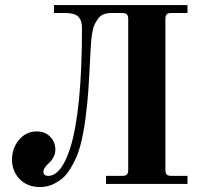

<svg xmlns="http://www.w3.org/2000/svg" viewBox="-20 -732 824 764"><path d="M726.1 -711.9V-680.2H662.1Q648.4 -680.2 643.3 -674.8Q638.2 -669.4 638.2 -655.8V-56.2Q638.2 -42.5 643.3 -37.4Q648.4 -32.2 662.1 -32.2H726.1V0H401.9V-32.2H465.8Q479.5 -32.2 484.9 -37.4Q490.2 -42.5 490.2 -56.2V-655.8Q490.2 -669.4 484.9 -674.8Q479.5 -680.2 465.8 -680.2H422.9Q404.8 -680.2 391.4 -674.6Q377.9 -668.9 369.1 -656.2Q360.4 -643.6 355 -631.3Q349.6 -619.1 346.4 -597.7Q343.3 -576.2 342.3 -561.8Q341.3 -547.4 339.8 -522Q335 -423.8 331.5 -372.3Q328.1 -320.8 319.8 -258.1Q311.5 -195.3 298.8 -149.9Q293.5 -131.3 287.4 -115.2Q281.2 -99.1 267.6 -74Q253.9 -48.8 237.8 -31.5Q221.7 -14.2 195.6 -1Q169.4 12.2 139.2 12.2Q88.9 12.2 58.3 -19.3Q27.8 -50.8 27.8 -97.2Q27.8 -142.6 55.9 -175.8Q84 -209 126 -209Q159.7 -209 179.9 -187.7Q200.2 -166.5 200.2 -137.2Q200.2 -120.6 192.9 -106.7Q185.5 -92.8 176.5 -85Q167.5 -77.1 160.2 -67.6Q152.8 -58.1 152.8 -48.8Q152.8 -32.2 172.9 -32.2Q196.8 -32.2 219 -59.3Q241.2 -86.4 258.8 -141.1Q306.2 -290.5 306.2 -621.1Q306.2 -651.4 291.3 -665.8Q276.4 -680.2 241.2 -680.2H194.8V-711.9Z"/></svg>

Font: Flanker Steampunk
Style: Bold
Weight: 700
Designer: Alexey Kryukov, Leonardo Di Lena
Foundry: Alexey Kryukov, Leonardo Di Lena
Version: 1.210